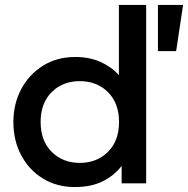

<svg xmlns="http://www.w3.org/2000/svg" viewBox="-20 -740 759 775"><path d="M282 15Q209.5 15 153.5 -19.2Q97.5 -53.5 65.8 -112.8Q34 -172 34 -247.5Q34 -320.5 65.5 -380Q97 -439.5 153.5 -474.8Q210 -510 283.5 -510Q340 -510 384 -490.8Q428 -471.5 460 -437V-720H570V0H471V-70.5Q442.5 -32.5 395.8 -8.8Q349 15 282 15ZM302 -82.5Q371 -82.5 415.8 -127Q460.5 -171.5 460.5 -247.5Q460.5 -323.5 415.8 -368Q371 -412.5 302 -412.5Q233 -412.5 188.5 -368Q144 -323.5 144 -247.5Q144 -171.5 188.8 -127Q233.5 -82.5 302 -82.5ZM617.5 -533.5V-720H719L691 -533.5Z"/></svg>

Font: Geologica
Style: Regular
Weight: 400
Designer: Sindre Bremnes, Frode Helland
Foundry: Monokrom Skriftforlag AS
Version: Version 1.010; ttfautohint (v1.8.4.7-5d5b);gftools[0.9.28]